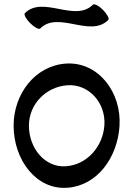

<svg xmlns="http://www.w3.org/2000/svg" viewBox="-20 -858 623 903"><path d="M169 -724C254 -809 404 -679 489 -764C496 -770 484 -791 465 -811C445 -831 424 -842 417 -836C332 -751 182 -881 97 -796C91 -790 102 -769 122 -749C142 -729 163 -718 169 -724ZM297 25C438 15 532 -117 542 -264C553 -425 441 -569 290 -559C145 -549 44 -416 44 -267C44 -107 150 36 297 25ZM116 -267C116 -368 196 -450 297 -457C398 -464 478 -374 471 -269C464 -168 389 -83 290 -76C191 -69 116 -161 116 -267Z"/></svg>

Font: Nupuram Medium
Style: Regular
Weight: 500
Designer: Santhosh Thottingal (santhosh.thottingal@gmail.com)
Foundry: SMC
Version: Version 1.000